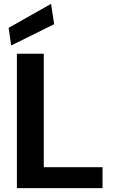

<svg xmlns="http://www.w3.org/2000/svg" viewBox="-20 -980 602 1000"><path d="M68 0V-700H208V-109H514V0ZM38 -743 25 -835 246 -960 262 -854Z"/></svg>

Font: DM Sans ExtraBold
Style: Regular
Weight: 800
Designer: Colophon Foundry, Jonny Pinhorn
Foundry: Colophon Foundry
Version: Version 4.004; ttfautohint (v1.8.4.7-5d5b)